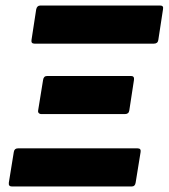

<svg xmlns="http://www.w3.org/2000/svg" viewBox="-20 -675 611 695"><path d="M23 0Q10 0 12 -14L30 -125Q32 -138 45 -138H478Q491 -138 489 -125L471 -14Q469 0 457 0ZM129 -262Q124 -262 120.5 -265.5Q117 -269 118 -275L136 -386Q138 -400 151 -400H454Q467 -400 465 -386L448 -275Q446 -262 432 -262ZM105 -517Q92 -517 94 -530L111 -641Q114 -655 126 -655H560Q573 -655 570 -641L553 -530Q551 -517 537 -517Z"/></svg>

Font: Sofia Sans Semi Condensed Black
Style: Italic
Weight: 900
Italic angle: -9°
Version: Version 4.100